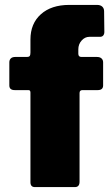

<svg xmlns="http://www.w3.org/2000/svg" viewBox="-20 -762 458 782"><path d="M400 -508V-414Q400 -395 378 -395H316Q304 -395 304 -383V-22Q304 0 285 0H122Q104 0 104 -20V-385Q104 -395 96 -395H40Q18 -395 18 -414V-508Q18 -518 24 -524Q30 -530 42 -530H90Q98 -530 101 -534Q104 -538 104 -548V-601Q104 -666 146.5 -704Q189 -742 262 -742H375Q389 -742 396.5 -735Q404 -728 404 -716L405 -632Q405 -623 400.5 -617.5Q396 -612 387 -612H344Q326 -612 312.5 -597Q299 -582 299 -561V-543Q299 -530 312 -530H375Q387 -530 393.5 -524Q400 -518 400 -508Z"/></svg>

Font: Libre Franklin Black
Style: Regular
Weight: 900
Designer: Pablo Impallari, Rodrigo Fuenzalida
Foundry: Impallari Type
Version: Version 1.002; ttfautohint (v1.5)